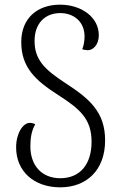

<svg xmlns="http://www.w3.org/2000/svg" viewBox="-20 -791 519 822"><path d="M238 11C350 11 430 -62 430 -190C430 -311 364 -368 259 -436C170 -494 128 -536 128 -616C128 -691 173 -735 238 -735C295 -735 342 -699 342 -635C342 -614 338 -594 332 -580C339 -578 348 -576 356 -576C378 -576 403 -599 403 -640C403 -718 328 -771 237 -771C141 -771 71 -714 71 -611C71 -503 131 -447 228 -385C321 -325 372 -283 372 -184C372 -89 324 -28 238 -28C159 -28 110 -82 110 -165C110 -200 115 -232 131 -259C123 -263 116 -265 108 -265C78 -265 49 -220 49 -160C49 -59 124 11 238 11Z"/></svg>

Font: Noto Serif Georgian SemiCondensed Light
Style: Regular
Weight: 300
Width: 4
Designer: Monotype Design Team, Akaki Razmadze
Foundry: Google LLC
Version: Version 2.003